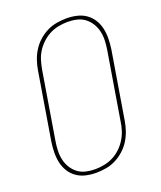

<svg xmlns="http://www.w3.org/2000/svg" viewBox="-139 -831 778 928"><g transform="rotate(-20 250.0 -367.5)"><path d="M195 8Q168 8 142 2Q116 -4 95.5 -18.5Q75 -33 61.5 -54.5Q48 -76 42.5 -101.5Q37 -127 37.5 -154Q38 -181 42 -208L99 -553Q103 -578 111.5 -603Q120 -628 134 -650.5Q148 -673 168.5 -691.5Q189 -710 213 -722Q237 -734 263 -738.5Q289 -743 314 -743Q341 -743 367 -737Q393 -731 413.5 -716.5Q434 -702 447.5 -680.5Q461 -659 466.5 -633.5Q472 -608 471.5 -581Q471 -554 467 -527L410 -182Q406 -157 397.5 -132Q389 -107 375 -84.5Q361 -62 340.5 -43.5Q320 -25 296 -13Q272 -1 246 3.5Q220 8 195 8ZM196 -10Q218 -10 242 -14.5Q266 -19 288 -30Q310 -41 328 -58Q346 -75 359 -95.5Q372 -116 379.5 -139Q387 -162 390 -185L447 -530Q451 -554 452 -578Q453 -602 448 -625Q443 -648 431 -667.5Q419 -687 401.5 -700.5Q384 -714 361 -719.5Q338 -725 313 -725Q291 -725 267 -720.5Q243 -716 221.5 -705Q200 -694 181.5 -677Q163 -660 150 -639.5Q137 -619 130 -596Q123 -573 119 -550L62 -205Q58 -181 57 -157Q56 -133 61 -110Q66 -87 78 -67.5Q90 -48 107.5 -34.5Q125 -21 148 -15.5Q171 -10 196 -10Z"/></g></svg>

Font: Iosevka Term Curly Th Obl
Style: Regular
Weight: 100
Italic angle: -9°
Designer: Belleve Invis
Foundry: Belleve Invis
Version: Version 32.3.0